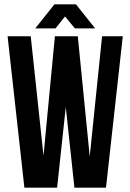

<svg xmlns="http://www.w3.org/2000/svg" viewBox="-20 -868 603 888"><path d="M324.2 0 284.2 -373 244.1 0H92.8L15.1 -700.2H122.1L181.2 -147.9L233.9 -700.2H339.8L395 -144L452.1 -700.2H547.9L470.2 0ZM236.8 -736.8H143.1L231.9 -848.1H331.1L419.9 -736.8H326.2L280.8 -792Z"/></svg>

Font: VL Bebas Neue Bold
Style: Regular
Weight: 700
Designer: Ryoichi Tsunekawa
Foundry: Ryoichi Tsunekawa
Version: Version 1.300